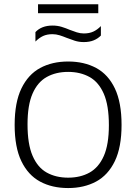

<svg xmlns="http://www.w3.org/2000/svg" viewBox="-20 -898 656 924"><path d="M308 7Q230.5 7 172.8 -24.2Q115 -55.5 82.8 -122.5Q50.5 -189.5 50.5 -297Q50.5 -405 83 -472.2Q115.5 -539.5 173.2 -570.8Q231 -602 308 -602Q385 -602 443 -570.8Q501 -539.5 533 -472Q565 -404.5 565 -297Q565 -190 532.8 -122.8Q500.5 -55.5 442.5 -24.2Q384.5 7 308 7ZM308 -43Q367 -43 411 -67.5Q455 -92 479.5 -147.2Q504 -202.5 504 -295.5Q504 -390.5 479.5 -446.8Q455 -503 410.8 -527.5Q366.5 -552 308 -552Q249 -552 205 -527.5Q161 -503 136.8 -447.8Q112.5 -392.5 112.5 -299.5Q112.5 -204.5 136.8 -148.2Q161 -92 205 -67.5Q249 -43 308 -43ZM383 -695.5Q360 -695.5 339.8 -702Q319.5 -708.5 300.5 -716Q283.5 -723 266.8 -728.2Q250 -733.5 232.5 -733.5Q206.5 -733.5 187.5 -724.8Q168.5 -716 150.5 -698V-743.5Q165 -759 185.5 -767Q206 -775 233 -775Q256 -775 276.5 -768.8Q297 -762.5 315.5 -754.5Q332.5 -748 349.2 -742.5Q366 -737 383.5 -737Q409.5 -737 428.8 -745.8Q448 -754.5 465.5 -772.5V-727Q451 -712 430.8 -703.8Q410.5 -695.5 383 -695.5ZM163 -834.5V-877.5H453V-834.5Z"/></svg>

Font: Encode Sans SC Condensed Thin Light
Style: Regular
Weight: 300
Version: Version 3.002